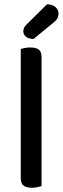

<svg xmlns="http://www.w3.org/2000/svg" viewBox="-20 -880 296 906"><path d="M106 -765 202 -860Q228 -859 242 -846.5Q256 -834 256 -817Q256 -802 249.5 -791.5Q243 -781 226 -768L138 -696Q115 -697 102.5 -707Q90 -717 90 -732Q90 -742 94 -750Q98 -758 106 -765ZM78 -264 176 -254V-2Q170 0 157.5 3Q145 6 131 6Q104 6 91 -4.5Q78 -15 78 -39ZM176 -206 78 -215V-649Q84 -651 96.5 -653.5Q109 -656 123 -656Q150 -656 163 -646Q176 -636 176 -611Z"/></svg>

Font: Baloo Tamma 2 Medium
Style: Regular
Weight: 500
Designer: Divya Kowshik, Shuchita Grover and Ek Type
Foundry: Ek Type
Version: Version 1.700